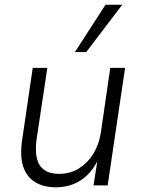

<svg xmlns="http://www.w3.org/2000/svg" viewBox="-20 -787 597 815"><path d="M217 8Q164 8 128 -14.5Q92 -37 78 -81.5Q64 -126 74 -193L119 -499H181L135 -194Q129 -148 136.5 -115.5Q144 -83 167.5 -66Q191 -49 230 -49Q278 -49 315 -72Q352 -95 376 -134Q400 -173 408 -223L448 -499H511L437 0H377L395 -115H399Q372 -55 325.5 -23.5Q279 8 217 8ZM298 -566 428 -767H499L346 -566Z"/></svg>

Font: Nunitoga
Style: Light Italic
Weight: 300
Italic angle: -9°
Designer: Vernon Adams
Foundry: Vernon Adams
Version: Version 1.0